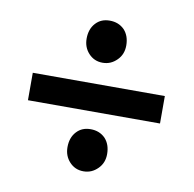

<svg xmlns="http://www.w3.org/2000/svg" viewBox="-62 -642 626 620"><g transform="rotate(10 250.5 -332.0)"><path d="M298 -560C285 -573 269 -579 250 -579C231 -579 216 -573 204 -560C192 -547 186 -530 186 -509C186 -490 192 -474 204 -461C216 -448 231 -441 250 -441C269 -441 284 -448 297 -461C310 -474 316 -490 316 -509C316 -530 310 -547 298 -560ZM34 -370V-280H467V-370ZM298 -204C285 -217 269 -223 250 -223C231 -223 216 -217 204 -204C192 -191 186 -174 186 -153C186 -134 192 -118 204 -105C216 -92 231 -85 250 -85C269 -85 284 -92 297 -105C310 -118 316 -134 316 -153C316 -174 310 -191 298 -204Z"/></g></svg>

Font: Argentum Sans Medium
Style: Regular
Weight: 500
Designer: Julieta Ulanovsky
Foundry: Julieta Ulanovsky
Version: Version 5.001;January 29, 2019;FontCreator 11.5.0.2425 64-bi